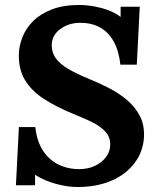

<svg xmlns="http://www.w3.org/2000/svg" viewBox="-20 -736 640 772"><path d="M291 16Q252 16 205.5 3.5Q159 -9 121 -33V9H44L56 -225H122Q128 -169 152 -131.5Q176 -94 214 -75Q252 -56 298 -56Q334 -56 361.5 -69Q389 -82 405.5 -103.5Q422 -125 423 -150Q425 -185 402 -208.5Q379 -232 343 -248.5Q307 -265 270 -280Q207 -306 157 -338Q107 -370 80 -415Q53 -460 56 -525Q58 -556 71.5 -589.5Q85 -623 113.5 -651.5Q142 -680 188 -698Q234 -716 300 -716Q340 -716 387 -704Q434 -692 465 -668V-709H542L530 -476H464Q458 -532 437 -569.5Q416 -607 381.5 -626Q347 -645 300 -644Q257 -644 223.5 -620Q190 -596 188 -558Q187 -527 203 -503.5Q219 -480 253.5 -459.5Q288 -439 342 -417Q379 -402 418 -382Q457 -362 489.5 -335Q522 -308 541.5 -271.5Q561 -235 559 -186Q556 -127 521.5 -81Q487 -35 428 -9.5Q369 16 291 16Z"/></svg>

Font: Lora Italic
Style: Italic
Weight: 400
Italic angle: -3°
Designer: Olga Karpushina, Alexei Vanyashin (Cyrillic)
Foundry: Cyreal
Version: Version 2.210; ttfautohint (v1.8.1.43-b0c9)